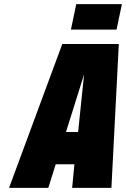

<svg xmlns="http://www.w3.org/2000/svg" viewBox="-20 -914 613 934"><path d="M573 -894H351L325 -770H547ZM522 0 558 -700H283L24 0H215L251 -115H342L331 0ZM301 -272 389 -552 360 -272Z"/></svg>

Font: Advent Pro Black
Style: Italic
Weight: 900
Italic angle: -12°
Version: Version 3.000